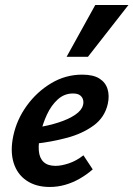

<svg xmlns="http://www.w3.org/2000/svg" viewBox="-20 -731 531 764"><path d="M178 13Q123 13 85.5 -12.5Q48 -38 34 -84Q20 -130 33 -191Q47 -256 87 -311Q127 -366 184 -400Q241 -434 307 -434Q351 -434 375.5 -418.5Q400 -403 408 -376.5Q416 -350 409 -318Q397 -264 352.5 -231.5Q308 -199 246 -182.5Q184 -166 119 -159L124 -223Q174 -231 214 -244Q254 -257 279.5 -274.5Q305 -292 310 -312Q313 -321 311 -332Q309 -343 299.5 -351Q290 -359 270 -359Q236 -359 210 -335.5Q184 -312 167 -275.5Q150 -239 141 -199Q132 -160 134.5 -131Q137 -102 153.5 -86.5Q170 -71 201 -71Q224 -71 254 -81Q284 -91 312 -113L349 -57Q325 -36 297 -20Q269 -4 239 4.5Q209 13 178 13ZM245 -505 359 -711H491L330 -505Z"/></svg>

Font: Ysabeau Office
Style: Bold Italic
Weight: 700
Italic angle: -12°
Designer: Christian Thalmann (Catharsis Fonts)
Version: Version 2.001;gftools[0.9.30]; featfreeze: tnum,lnum,ss02